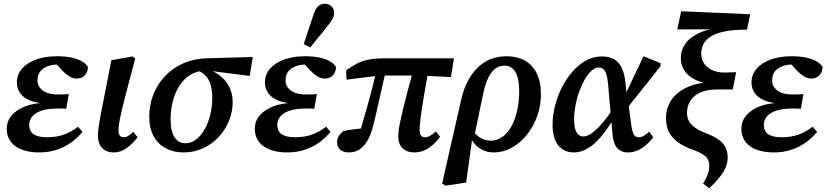

<svg xmlns="http://www.w3.org/2000/svg" viewBox="-20 -799 4407 1024"><path d="M189 14Q137 14 98 -0.5Q59 -15 37.5 -43Q16 -71 16 -112Q16 -154 43.5 -185Q71 -216 117.5 -233Q164 -250 220 -250L218 -247Q172 -250 139 -263.5Q106 -277 88 -301.5Q70 -326 70 -359Q70 -401 97 -432.5Q124 -464 172.5 -481.5Q221 -499 284 -499Q328 -499 361 -492Q394 -485 416 -472.5Q438 -460 449 -442Q448 -412 431 -396Q414 -380 389 -380Q369 -380 350 -391.5Q331 -403 312 -423L268 -471H361L364 -448Q344 -453 327 -454Q310 -455 290 -455Q257 -455 232 -445Q207 -435 193.5 -416.5Q180 -398 180 -370Q180 -347 193.5 -330Q207 -313 231.5 -304Q256 -295 289 -295Q309 -295 319.5 -295.5Q330 -296 347 -297L333 -219Q324 -220 311 -220Q298 -220 284 -220Q237 -220 204 -209.5Q171 -199 153.5 -179.5Q136 -160 136 -134Q136 -98 160 -82.5Q184 -67 230 -67Q281 -67 320.5 -81Q360 -95 396 -123L420 -96Q393 -63 358.5 -38.5Q324 -14 281.5 0Q239 14 189 14Z M587 14Q547 14 524.5 -10Q502 -34 502 -78Q502 -87 503.5 -100Q505 -113 508 -133.5Q511 -154 516.5 -184Q522 -214 531 -258L574 -478L688 -498L701 -486L668 -362Q656 -317 647 -281Q638 -245 631 -217Q624 -189 620 -168Q616 -147 614 -131Q612 -115 612 -103Q612 -85 619 -76Q626 -67 640 -67Q653 -67 665 -75Q677 -83 691 -96L714 -67Q683 -27 651.5 -6.5Q620 14 587 14Z M959 14Q907 14 865.5 -7.5Q824 -29 800 -71.5Q776 -114 776 -177Q776 -240 798 -295.5Q820 -351 860.5 -393.5Q901 -436 957 -461Q1013 -486 1080 -488L1328 -495L1312 -394L1093 -422H1066Q1031 -419 1003.5 -404.5Q976 -390 955 -365.5Q934 -341 919.5 -309.5Q905 -278 897.5 -241Q890 -204 890 -164Q890 -97 911.5 -66Q933 -35 969 -35Q1000 -35 1026 -55Q1052 -75 1071.5 -109.5Q1091 -144 1101.5 -187.5Q1112 -231 1112 -278Q1112 -316 1104 -344.5Q1096 -373 1079 -392.5Q1062 -412 1036 -422L1067 -434Q1113 -425 1147.5 -400Q1182 -375 1201.5 -338Q1221 -301 1221 -255Q1221 -201 1200.5 -152.5Q1180 -104 1144.5 -66.5Q1109 -29 1061 -7.5Q1013 14 959 14Z M1512 14Q1460 14 1421 -0.5Q1382 -15 1360.5 -43Q1339 -71 1339 -112Q1339 -154 1366.5 -185Q1394 -216 1440.5 -233Q1487 -250 1543 -250L1541 -247Q1495 -250 1462 -263.5Q1429 -277 1411 -301.5Q1393 -326 1393 -359Q1393 -401 1420 -432.5Q1447 -464 1495.5 -481.5Q1544 -499 1607 -499Q1651 -499 1684 -492Q1717 -485 1739 -472.5Q1761 -460 1772 -442Q1771 -412 1754 -396Q1737 -380 1712 -380Q1692 -380 1673 -391.5Q1654 -403 1635 -423L1591 -471H1684L1687 -448Q1667 -453 1650 -454Q1633 -455 1613 -455Q1580 -455 1555 -445Q1530 -435 1516.5 -416.5Q1503 -398 1503 -370Q1503 -347 1516.5 -330Q1530 -313 1554.5 -304Q1579 -295 1612 -295Q1632 -295 1642.5 -295.5Q1653 -296 1670 -297L1656 -219Q1647 -220 1634 -220Q1621 -220 1607 -220Q1560 -220 1527 -209.5Q1494 -199 1476.5 -179.5Q1459 -160 1459 -134Q1459 -98 1483 -82.5Q1507 -67 1553 -67Q1604 -67 1643.5 -81Q1683 -95 1719 -123L1743 -96Q1716 -63 1681.5 -38.5Q1647 -14 1604.5 0Q1562 14 1512 14ZM1600 -564Q1613 -603 1626 -643Q1639 -683 1652 -721Q1659 -743 1668 -755.5Q1677 -768 1688 -773.5Q1699 -779 1711 -779Q1733 -779 1747.5 -765.5Q1762 -752 1762 -731Q1762 -714 1754 -699Q1746 -684 1729 -663Q1706 -633 1682 -604.5Q1658 -576 1635 -546Z M1841 14Q1811 14 1794.5 -1Q1778 -16 1778 -42Q1778 -61 1788 -75.5Q1798 -90 1811 -100Q1839 -106 1872.5 -110Q1906 -114 1939 -117L1932 -87L1895 -79Q1908 -124 1921 -169Q1934 -214 1946.5 -258.5Q1959 -303 1970 -348Q1981 -393 1991 -438L2041 -437Q2029 -382 2019 -338.5Q2009 -295 2001 -259Q1993 -223 1985.5 -190.5Q1978 -158 1970 -127Q1958 -80 1939.5 -48.5Q1921 -17 1896.5 -1.5Q1872 14 1841 14ZM1828 -374 1826 -424Q1856 -445 1883 -459.5Q1910 -474 1945.5 -481Q1981 -488 2032 -488H2401L2385 -388L2221 -396H2003ZM2190 14Q2150 14 2127 -8.5Q2104 -31 2104 -71Q2104 -82 2105.5 -98.5Q2107 -115 2112.5 -141Q2118 -167 2127 -206Q2136 -245 2151 -301.5Q2166 -358 2187 -436L2267 -434Q2253 -358 2244 -305.5Q2235 -253 2230 -219.5Q2225 -186 2222.5 -165.5Q2220 -145 2219 -132Q2218 -119 2218 -108Q2218 -86 2225 -76.5Q2232 -67 2247 -67Q2260 -67 2274 -75Q2288 -83 2305 -98L2327 -69Q2306 -41 2283.5 -22.5Q2261 -4 2238 5Q2215 14 2190 14Z M2356 191 2338 180 2440 -269Q2465 -377 2527 -438Q2589 -499 2683 -499Q2737 -499 2778 -476.5Q2819 -454 2842 -409Q2865 -364 2865 -296Q2865 -234 2844.5 -178Q2824 -122 2788.5 -78.5Q2753 -35 2708 -10.5Q2663 14 2614 14Q2566 14 2529.5 -14.5Q2493 -43 2479 -95L2494 -114Q2513 -83 2539 -66Q2565 -49 2599 -49Q2625 -49 2647.5 -61.5Q2670 -74 2689 -97.5Q2708 -121 2721 -153.5Q2734 -186 2741.5 -226.5Q2749 -267 2749 -314Q2749 -382 2728.5 -415.5Q2708 -449 2670 -449Q2644 -449 2622.5 -433.5Q2601 -418 2585 -386Q2569 -354 2558 -304L2510 -74L2500 -70L2466 175Z M3040 14Q2987 14 2957 -24.5Q2927 -63 2927 -134Q2927 -184 2940.5 -236Q2954 -288 2978 -335Q3002 -382 3035 -419Q3068 -456 3107 -477Q3146 -498 3189 -498Q3228 -498 3253.5 -484Q3279 -470 3294 -441Q3309 -412 3315 -365L3324 -279L3330 -260L3346 -137Q3352 -95 3360.5 -81Q3369 -67 3387 -67Q3399 -67 3412.5 -74Q3426 -81 3442 -97L3464 -67Q3434 -28 3400 -7Q3366 14 3330 14Q3305 14 3287 3.5Q3269 -7 3259 -30Q3249 -53 3246 -90L3223 -351Q3218 -401 3206.5 -420Q3195 -439 3174 -439Q3154 -439 3134.5 -421.5Q3115 -404 3098.5 -375Q3082 -346 3069 -310Q3056 -274 3049 -235.5Q3042 -197 3042 -162Q3042 -114 3055.5 -92.5Q3069 -71 3090 -71Q3111 -71 3136 -88.5Q3161 -106 3191.5 -141.5Q3222 -177 3257 -229L3275 -185H3264Q3224 -116 3187 -72Q3150 -28 3114 -7Q3078 14 3040 14ZM3320 -216 3302 -267 3412 -499 3503 -462V-446Z M3762 205 3730 180Q3745 155 3754 132.5Q3763 110 3763 86Q3763 68 3756.5 53.5Q3750 39 3731 26Q3712 13 3676 0Q3626 -18 3594.5 -41Q3563 -64 3547.5 -95.5Q3532 -127 3532 -171Q3532 -220 3558 -261.5Q3584 -303 3636.5 -329.5Q3689 -356 3767 -361V-351Q3717 -358 3682 -377Q3647 -396 3629 -424.5Q3611 -453 3611 -487Q3611 -524 3626.5 -552Q3642 -580 3669.5 -600Q3697 -620 3733.5 -633Q3770 -646 3811 -651L3807 -643L3592 -642L3613 -739L3981 -723L3964 -641Q3896 -641 3849 -632Q3802 -623 3773.5 -606Q3745 -589 3732.5 -565.5Q3720 -542 3720 -511Q3720 -484 3734.5 -461.5Q3749 -439 3777 -425.5Q3805 -412 3847 -412Q3861 -412 3874.5 -413Q3888 -414 3906 -414L3888 -322H3806Q3753 -322 3717 -306.5Q3681 -291 3662.5 -262.5Q3644 -234 3644 -197Q3644 -173 3654 -154Q3664 -135 3686.5 -118.5Q3709 -102 3749 -87Q3795 -69 3819 -49.5Q3843 -30 3852 -7.5Q3861 15 3861 43Q3861 80 3837.5 118.5Q3814 157 3762 205Z M4107 14Q4055 14 4016 -0.5Q3977 -15 3955.5 -43Q3934 -71 3934 -112Q3934 -154 3961.5 -185Q3989 -216 4035.5 -233Q4082 -250 4138 -250L4136 -247Q4090 -250 4057 -263.5Q4024 -277 4006 -301.5Q3988 -326 3988 -359Q3988 -401 4015 -432.5Q4042 -464 4090.5 -481.5Q4139 -499 4202 -499Q4246 -499 4279 -492Q4312 -485 4334 -472.5Q4356 -460 4367 -442Q4366 -412 4349 -396Q4332 -380 4307 -380Q4287 -380 4268 -391.5Q4249 -403 4230 -423L4186 -471H4279L4282 -448Q4262 -453 4245 -454Q4228 -455 4208 -455Q4175 -455 4150 -445Q4125 -435 4111.5 -416.5Q4098 -398 4098 -370Q4098 -347 4111.5 -330Q4125 -313 4149.5 -304Q4174 -295 4207 -295Q4227 -295 4237.5 -295.5Q4248 -296 4265 -297L4251 -219Q4242 -220 4229 -220Q4216 -220 4202 -220Q4155 -220 4122 -209.5Q4089 -199 4071.5 -179.5Q4054 -160 4054 -134Q4054 -98 4078 -82.5Q4102 -67 4148 -67Q4199 -67 4238.5 -81Q4278 -95 4314 -123L4338 -96Q4311 -63 4276.5 -38.5Q4242 -14 4199.5 0Q4157 14 4107 14Z"/></svg>

Font: Source Serif 4 18pt SemiBold
Style: Italic
Weight: 600
Italic angle: -12°
Designer: Frank Grießhammer
Foundry: Adobe Systems Incorporated
Version: Version 4.004;hotconv 1.0.116;makeotfexe 2.5.65601